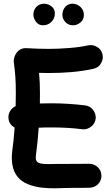

<svg xmlns="http://www.w3.org/2000/svg" viewBox="-20 -972 596 1037"><path d="M25.9 -331.5C28.3 -310.1 39.6 -293.9 59.1 -283.2C55.7 -236.3 51.3 -192.4 45.9 -155.3C44.4 -143.6 43.9 -131.8 43.9 -119.6C43.9 -41 79.1 2 130.9 22.9C182.6 43.9 236.3 44.9 277.3 44.9C296.9 44.9 339.8 42.5 387.2 42.5H425.8C438.5 42.5 451.2 42.5 463.4 42C481.4 41.5 496.6 35.2 509.3 22.9C521.5 10.3 527.8 -4.9 527.8 -22V-23.4C527.3 -41.5 521 -56.6 508.3 -68.8C495.1 -81.1 480 -87.4 462.9 -87.4H461.4C449.2 -86.9 424.8 -86.9 387.2 -86.9C331.1 -86.9 294.4 -86.9 276.9 -86.4C259.3 -85.9 248.5 -85.9 244.6 -85.9C195.3 -85.9 173.3 -90.3 173.3 -119.6C173.3 -127 173.8 -133.3 174.8 -139.6C180.7 -182.6 185.5 -231.4 189 -282.2C210.9 -283.7 232.9 -283.7 256.3 -283.7C313.5 -283.7 369.1 -281.2 424.3 -273.9C426.8 -273.4 429.7 -273.4 432.1 -273.4C446.8 -273.4 460.4 -278.8 473.6 -289.1C486.8 -299.3 494.1 -313 496.6 -330.6C497.1 -333 497.1 -335.9 497.1 -338.4C497.1 -352.5 491.7 -366.7 481.4 -379.9C471.2 -393.1 457 -400.4 439.5 -402.8C378.4 -410.2 317.4 -414.1 256.3 -414.1C235.4 -414.1 214.8 -413.6 195.3 -413.1C195.8 -432.1 195.8 -450.7 195.8 -468.8C195.8 -511.2 194.3 -543.5 190.9 -578.6C208 -578.1 225.6 -577.6 242.7 -577.6C323.2 -577.6 411.1 -583.5 484.9 -600.6C502 -604.5 514.6 -612.8 522.9 -626C531.2 -639.2 535.2 -651.4 535.2 -663.1C535.2 -668 534.7 -672.9 533.7 -678.2C529.3 -695.3 521 -708 507.8 -716.3C494.6 -724.6 482.4 -728.5 470.7 -728.5C465.8 -728.5 460.9 -728 456.1 -727.1C427.2 -720.7 394 -715.8 355.5 -712.9C316.9 -709.5 279.3 -708 242.7 -708C203.1 -708 163.1 -709.5 122.6 -711.9H117.7C104.5 -711.9 92.8 -708 82.5 -700.2C62.5 -684.1 54.2 -659.2 54.2 -643.6V-638.7C63 -572.8 65.4 -539.1 65.4 -468.8C65.4 -446.3 64.9 -422.9 64.5 -398.9C39.1 -387.2 25.4 -362.3 25.4 -339.4C25.4 -336.9 25.4 -334 25.9 -331.5ZM276.4 -899.4C276.4 -915.5 270 -928.7 257.8 -938C245.6 -947.3 231.9 -952.1 217.8 -952.1C186 -952.1 160.2 -926.8 160.2 -894C160.2 -880.4 165 -867.2 174.3 -854.5C183.6 -841.8 196.3 -835.4 212.4 -835.4C230.5 -835.4 245.6 -841.8 257.8 -854C270 -866.2 276.4 -881.3 276.4 -899.4ZM433.1 -892.1C433.1 -908.7 426.8 -922.9 414.6 -934.6C402.3 -946.3 387.2 -952.1 370.1 -952.1C339.4 -952.1 316.9 -924.8 316.9 -891.6C316.9 -877.4 322.3 -864.7 333 -853C343.8 -841.3 357.4 -835.4 374.5 -835.4C389.2 -835.4 402.8 -840.8 415 -851.1C427.2 -861.3 433.1 -875 433.1 -892.1Z"/></svg>

Font: Mikhak
Style: Bold
Weight: 700
Designer: Amin Abedi
Version: Version 3.2